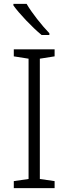

<svg xmlns="http://www.w3.org/2000/svg" viewBox="-20 -968 351 988"><path d="M117 -948H49V-940C78 -899 145 -828 194 -788H234V-797C196 -836 142 -904 117 -948ZM261 0V-36L185 -47V-666L261 -678V-714H51V-678L127 -666V-47L51 -36V0Z"/></svg>

Font: Noto Sans Kannada Light
Style: Regular
Weight: 300
Designer: Jelle Bosma - Monotype Design Team
Foundry: Monotype Imaging Inc.
Version: Version 2.005